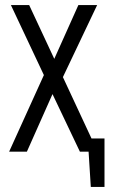

<svg xmlns="http://www.w3.org/2000/svg" viewBox="-20 -598 448 757"><path d="M16 0 153 -302 23 -578H95L194 -366L289 -578H363L228 -294L365 0H295L187 -227L86 0ZM338 139 326 -52H392V139Z"/></svg>

Font: Oswald Light
Style: Regular
Weight: 300
Designer: Vernon Adams
Foundry: Vernon Adams
Version: Version 4.103;gftools[0.9.33.dev8+g029e19f]